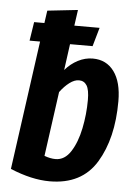

<svg xmlns="http://www.w3.org/2000/svg" viewBox="-54 -798 607 856"><g transform="rotate(5 249.0 -370.0)"><path d="M475 -366Q475 -200 409.5 -92Q344 16 200 16Q120 16 24 -24L104 -601H57L70 -685H116L124 -741L260 -756L250 -685H363L339 -601H238L222 -484Q247 -513 279 -529.5Q311 -546 345 -546Q406 -546 440.5 -499Q475 -452 475 -366ZM339 -360Q339 -406 327 -425Q315 -444 292 -444Q272 -444 250 -427.5Q228 -411 208 -384L168 -95Q195 -85 218 -85Q259 -85 286 -127Q313 -169 326 -232.5Q339 -296 339 -360Z"/></g></svg>

Font: Fira Sans Compressed SemiBold
Style: Italic
Weight: 600
Width: 1
Italic angle: -8°
Designer: bBox Type GmbH & Carrois Corporate GbR & Edenspiekermann AG
Foundry: bBox Type GmbH & Carrois Corporate GbR & Edenspiekermann AG
Version: Version 4.301